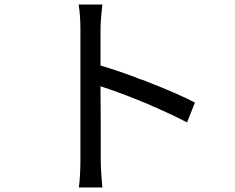

<svg xmlns="http://www.w3.org/2000/svg" viewBox="-20 -797 1040 850"><path d="M426 -88V-115V-118V-136V-140V-148V-152V-161C426 -219 426 -302 425 -388V-402C425 -406 425 -411 425 -415C475 -399 538 -376 601 -350L611 -346C616 -344 621 -342 626 -340L636 -336C639 -334 642 -333 645 -332L655 -327C657 -327 658 -326 660 -325L670 -321C720 -299 768 -276 808 -255L843 -343C791 -370 719 -401 645 -430L635 -434C631 -435 628 -436 625 -438L615 -442C609 -444 604 -445 599 -447L589 -451L579 -455C526 -475 472 -493 425 -507V-670C425 -700 430 -746 433 -777H328C334 -746 336 -698 336 -670V-88C336 -51 334 1 329 33H433C430 0 426 -57 426 -88Z"/></svg>

Font: Glow Sans SC Normal Book
Style: Regular
Weight: 500
Designer: Ryoko NISHIZUKA (kana, bopomofo & ideographs); Paul D. Hunt (Latin, Greek & Cyrillic); Sandoll Communications, Soo-young
Version: Version 0.93